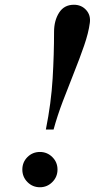

<svg xmlns="http://www.w3.org/2000/svg" viewBox="-20 -778 399 808"><path d="M358 -681.5Q352.5 -639.5 334 -586Q315.5 -532.5 291.5 -472.5Q267.5 -412.5 244.2 -351.2Q221 -290 205.5 -233H173Q195.5 -345.5 201.5 -447.5Q207.5 -549.5 207.5 -644Q207.5 -691.5 228.8 -724.8Q250 -758 291 -758Q322.5 -758 342.5 -736Q362.5 -714 358 -681.5ZM74 -64.5Q74 -95.5 95.5 -117Q117 -138.5 148 -138.5Q178.5 -138.5 200.2 -117Q222 -95.5 222 -64.5Q222 -33.5 200.2 -11.8Q178.5 10 148 10Q117 10 95.5 -11.8Q74 -33.5 74 -64.5Z"/></svg>

Font: Bodoni* 06pt Medium
Style: Italic
Weight: 500
Italic angle: -13°
Version: Version 2.3